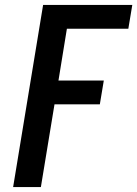

<svg xmlns="http://www.w3.org/2000/svg" viewBox="-20 -755 554 775"><path d="M33 0 154 -735H514L498 -639H250L216 -430H399L383 -334H200L145 0Z"/></svg>

Font: Iosevka Oblique
Style: Bold
Weight: 700
Italic angle: -9°
Monospace: yes
Designer: Belleve Invis
Foundry: Belleve Invis
Version: Version 32.5.0; ttfautohint (v1.8.4)